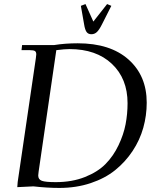

<svg xmlns="http://www.w3.org/2000/svg" viewBox="-20 -926 776 954"><path d="M65.9 3.9 67.9 -22 158.2 -637.2Q160.2 -650.9 160.2 -655.8Q160.2 -668.5 153.3 -672.6Q146.5 -676.8 127.9 -676.8H86.9L89.8 -702.1H249Q303.2 -710.9 366.2 -710.9Q527.8 -710.9 618.4 -630.4Q709 -549.8 709 -416Q709 -352.1 691.9 -291Q674.8 -230 638.9 -175.8Q603 -121.6 552.5 -80.8Q502 -40 430.4 -16.1Q358.9 7.8 274.9 7.8Q214.8 7.8 146 0ZM169.9 -54.2Q169.9 -34.2 188 -27.6Q206.1 -21 256.8 -21Q337.9 -21 401.9 -46.4Q465.8 -71.8 504.6 -111.3Q543.5 -150.9 568.8 -204.1Q594.2 -257.3 604 -308.6Q613.8 -359.9 613.8 -413.1Q613.8 -535.2 536.1 -608.6Q458.5 -682.1 325.2 -682.1Q301.8 -682.1 259.8 -676.8L171.9 -73.2Q169.9 -59.6 169.9 -54.2ZM381.8 -897 404.8 -905.8 443.8 -818.8 512.2 -905.8 533.2 -897 486.8 -805.2Q473.1 -777.8 461.4 -766.8Q449.7 -755.9 434.1 -755.9Q418.5 -755.9 410.4 -766.8Q402.3 -777.8 397.9 -805.2Z"/></svg>

Font: Dihjauti S
Style: Bold Italic
Weight: 700
Italic angle: -9°
Designer: T. Christopher White
Version: Version 3.0.0